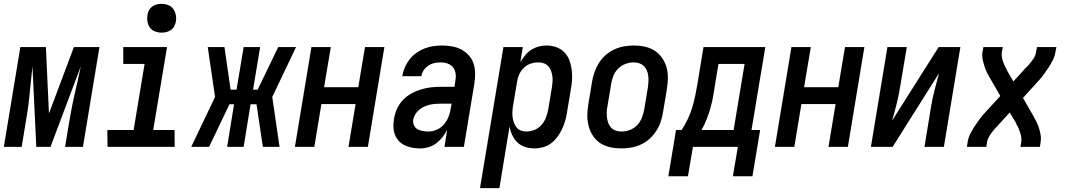

<svg xmlns="http://www.w3.org/2000/svg" viewBox="-32 -765 5552 1000"><path d="M-12 0 74 -520H207L223 -174L353 -520H486L400 0H307L324 -104Q331 -144 338 -183.5Q345 -223 354 -262.5Q363 -302 372 -341.5Q381 -381 389 -420L231 0H157L137 -420Q133 -381 129 -341.5Q125 -302 121 -262.5Q117 -223 111 -183.5Q105 -144 98 -104L81 0Z M878 0H528L527 -88H664L721 -432H610V-520H838L766 -88H877ZM809 -595Q792 -595 775 -601.5Q758 -608 748.5 -621.5Q739 -635 736 -652.5Q733 -670 736 -688Q738 -701 744.5 -712.5Q751 -724 761.5 -731.5Q772 -739 784.5 -742Q797 -745 810 -745Q827 -745 844 -738.5Q861 -732 870.5 -718.5Q880 -705 883.5 -687.5Q887 -670 884 -652Q881 -639 875 -627.5Q869 -616 858 -608.5Q847 -601 834.5 -598Q822 -595 809 -595Z M964 0 1088 -260 1050 -520H1137L1169 -298H1200L1237 -520H1323L1286 -298H1310L1417 -520H1510L1386 -260L1424 0H1337L1304 -222H1273L1237 0H1151L1187 -222H1163L1057 0Z M1504 0 1590 -520H1691L1656 -311H1834L1869 -520H1970L1884 0H1783L1820 -223H1642L1605 0Z M2157 8Q2136 8 2116 4.5Q2096 1 2077.5 -7.5Q2059 -16 2045.5 -30.5Q2032 -45 2025 -63.5Q2018 -82 2017 -102.5Q2016 -123 2020 -145Q2024 -171 2035 -196.5Q2046 -222 2065 -242.5Q2084 -263 2109 -277Q2134 -291 2160 -299Q2186 -307 2212.5 -310Q2239 -313 2265 -313H2335L2340 -347Q2341 -352 2341.5 -358Q2342 -364 2342 -369Q2342 -385 2336.5 -399Q2331 -413 2319.5 -422.5Q2308 -432 2293.5 -436Q2279 -440 2263 -440Q2247 -440 2230.5 -436.5Q2214 -433 2199.5 -423.5Q2185 -414 2175 -399.5Q2165 -385 2163 -369V-368H2063V-369Q2067 -392 2076.5 -414Q2086 -436 2101 -455.5Q2116 -475 2136.5 -489.5Q2157 -504 2179 -512.5Q2201 -521 2224 -524.5Q2247 -528 2270 -528Q2296 -528 2322 -523.5Q2348 -519 2370 -507.5Q2392 -496 2409 -477.5Q2426 -459 2434 -435.5Q2442 -412 2442.5 -385.5Q2443 -359 2439 -332L2384 0H2283L2297 -89Q2287 -69 2272.5 -50.5Q2258 -32 2240 -18.5Q2222 -5 2200 1.5Q2178 8 2157 8ZM2200 -80Q2222 -80 2244 -90Q2266 -100 2281 -118Q2296 -136 2304.5 -158Q2313 -180 2316 -202L2320 -225H2265Q2250 -225 2235.5 -224Q2221 -223 2206 -219.5Q2191 -216 2177 -209.5Q2163 -203 2151 -193Q2139 -183 2131 -169.5Q2123 -156 2120 -142Q2118 -126 2124 -112.5Q2130 -99 2142.5 -92Q2155 -85 2170 -82.5Q2185 -80 2200 -80Z M2468 215 2590 -520H2691L2678 -441Q2689 -460 2703 -477Q2717 -494 2735 -505.5Q2753 -517 2773.5 -522.5Q2794 -528 2814 -528Q2841 -528 2865 -519.5Q2889 -511 2906.5 -493.5Q2924 -476 2933 -452.5Q2942 -429 2945.5 -403.5Q2949 -378 2947.5 -351.5Q2946 -325 2941 -299L2921 -179Q2918 -157 2911.5 -135Q2905 -113 2895 -92Q2885 -71 2871 -52Q2857 -33 2838.5 -19Q2820 -5 2797 1.5Q2774 8 2752 8Q2727 8 2703.5 0.5Q2680 -7 2663 -23Q2646 -39 2636 -61Q2626 -83 2622 -107L2569 215ZM2710 -80Q2731 -80 2752 -88.5Q2773 -97 2788 -114Q2803 -131 2811 -151.5Q2819 -172 2823 -193L2843 -313Q2845 -328 2846 -342.5Q2847 -357 2844.5 -371Q2842 -385 2837.5 -398Q2833 -411 2823 -421Q2813 -431 2800 -435.5Q2787 -440 2772 -440Q2752 -440 2732 -433.5Q2712 -427 2696.5 -412Q2681 -397 2672.5 -378Q2664 -359 2661 -339L2641 -219Q2638 -204 2637 -188Q2636 -172 2637.5 -157Q2639 -142 2644 -128Q2649 -114 2657.5 -102.5Q2666 -91 2680 -85.5Q2694 -80 2710 -80Z M3205 8Q3175 8 3147 2Q3119 -4 3096 -18.5Q3073 -33 3057.5 -56Q3042 -79 3034.5 -106Q3027 -133 3027 -162.5Q3027 -192 3032 -221L3052 -341Q3056 -366 3065 -391Q3074 -416 3088.5 -438.5Q3103 -461 3123.5 -479Q3144 -497 3168.5 -508Q3193 -519 3218 -523.5Q3243 -528 3268 -528Q3298 -528 3326 -522Q3354 -516 3377 -501.5Q3400 -487 3416 -464Q3432 -441 3439.5 -414Q3447 -387 3446.5 -357.5Q3446 -328 3441 -299L3421 -179Q3417 -154 3408.5 -129Q3400 -104 3385 -81.5Q3370 -59 3350 -41Q3330 -23 3305.5 -12Q3281 -1 3255.5 3.5Q3230 8 3205 8ZM3205 -80Q3227 -80 3248.5 -88Q3270 -96 3286 -112.5Q3302 -129 3310.5 -150.5Q3319 -172 3323 -193L3343 -313Q3345 -328 3345.5 -343Q3346 -358 3344 -372Q3342 -386 3336.5 -399Q3331 -412 3321 -421.5Q3311 -431 3297.5 -435.5Q3284 -440 3269 -440Q3247 -440 3225.5 -432Q3204 -424 3187.5 -407.5Q3171 -391 3162.5 -369.5Q3154 -348 3151 -327L3131 -207Q3128 -192 3128 -177Q3128 -162 3130 -148Q3132 -134 3137.5 -121Q3143 -108 3152.5 -98.5Q3162 -89 3176 -84.5Q3190 -80 3205 -80Z M3551 153H3449L3489 -88H3518Q3536 -115 3550 -144.5Q3564 -174 3573 -204Q3582 -234 3588.5 -264.5Q3595 -295 3600 -325L3632 -520H3954L3882 -88H3927L3887 153H3785L3811 0H3577ZM3789 -88 3846 -432H3710L3690 -312Q3686 -283 3680.5 -254.5Q3675 -226 3667 -198Q3659 -170 3648 -142.5Q3637 -115 3622 -88Z M4004 0 4090 -520H4191L4156 -311H4334L4369 -520H4470L4384 0H4283L4320 -223H4142L4105 0Z M4504 0 4590 -520H4691L4656 -312Q4649 -268 4638 -224Q4627 -180 4614 -136L4857 -520H4970L4884 0H4783L4817 -208Q4824 -252 4835.5 -296Q4847 -340 4859 -384L4617 0Z M5004 0 5008 -26Q5011 -47 5021 -67Q5031 -87 5043 -105.5Q5055 -124 5068.5 -142.5Q5082 -161 5097 -177L5178 -265L5129 -350Q5119 -366 5110.5 -383Q5102 -400 5096 -418Q5090 -436 5086 -455Q5082 -474 5085 -494L5090 -520H5191L5186 -494Q5184 -481 5186 -468.5Q5188 -456 5192 -444.5Q5196 -433 5201 -422Q5206 -411 5212 -401V-400Q5213 -399 5213.5 -397.5Q5214 -396 5215 -394L5246 -341L5302 -402Q5302 -403 5303.5 -404Q5305 -405 5306 -406V-407Q5316 -416 5325 -426Q5334 -436 5342 -447Q5350 -458 5356.5 -470Q5363 -482 5364 -494L5369 -520H5470L5465 -494Q5462 -473 5452 -453Q5442 -433 5430 -414.5Q5418 -396 5404.5 -377.5Q5391 -359 5376 -343L5296 -255L5345 -170Q5354 -154 5363 -137Q5372 -120 5378 -102Q5384 -84 5387.5 -65Q5391 -46 5388 -26L5384 0H5283L5287 -26Q5289 -39 5287 -51.5Q5285 -64 5281 -75.5Q5277 -87 5272.5 -98Q5268 -109 5261 -119L5262 -120Q5261 -121 5260 -122.5Q5259 -124 5259 -126L5227 -179L5171 -118Q5171 -117 5170 -116Q5169 -115 5168 -114L5167 -113Q5158 -104 5149 -94Q5140 -84 5132 -73Q5124 -62 5117.5 -50Q5111 -38 5109 -26L5105 0Z"/></svg>

Font: Iosevka Term Curly SmBd Obl
Style: Regular
Weight: 600
Italic angle: -9°
Designer: Belleve Invis
Foundry: Belleve Invis
Version: Version 32.3.0